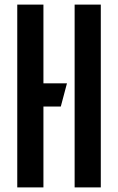

<svg xmlns="http://www.w3.org/2000/svg" viewBox="-20 -820 516 840"><path d="M55.5 0V-800H170V0ZM128 -354V-455.5H273L246 -354ZM306.5 0V-800H421V0Z"/></svg>

Font: Big Shoulders Stencil Text Thin
Style: Bold
Weight: 700
Version: Version 2.001